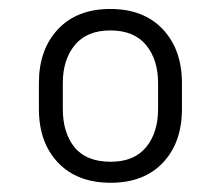

<svg xmlns="http://www.w3.org/2000/svg" viewBox="-20 -741 490 424"><path d="M65.9 -557.6Q65.9 -631.3 107.9 -676.3Q149.9 -721.2 223.6 -721.2Q297.4 -721.2 339.6 -676.3Q381.8 -631.3 381.8 -557.6V-500.5Q381.8 -426.3 339.8 -381.8Q297.9 -337.4 224.6 -337.4Q150.4 -337.4 108.2 -381.8Q65.9 -426.3 65.9 -500.5ZM118.7 -500.5Q118.7 -447.3 144.8 -415.5Q170.9 -383.8 224.6 -383.8Q275.9 -383.8 302.5 -415.8Q329.1 -447.8 329.1 -500.5V-557.6Q329.1 -609.4 302.5 -641.6Q275.9 -673.8 223.6 -673.8Q171.9 -673.8 145.3 -641.6Q118.7 -609.4 118.7 -557.6Z"/></svg>

Font: Roboto Web
Style: Light
Weight: 300
Designer: Google
Version: Version 1.200310; 2013